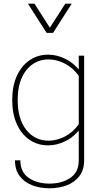

<svg xmlns="http://www.w3.org/2000/svg" viewBox="-20 -786 562 1044"><path d="M131.8 -766.1 233.4 -607.4H268.6L370.1 -766.1H335L251 -635.3L167.5 -766.1ZM249 237.8Q301.3 237.8 344 221.2Q386.7 204.6 412.1 170.9Q437.5 137.2 437.5 85.9V-483.4H408.2V85.9Q408.2 150.9 361.8 181.6Q315.4 212.4 249 212.4Q182.6 212.4 136.7 181.6Q90.8 150.9 90.8 85.9H61.5Q61.5 137.2 86.7 170.9Q111.8 204.6 154.5 221.2Q197.3 237.8 249 237.8ZM46.4 -242.2Q46.4 -166.5 71.5 -111.1Q96.7 -55.7 140.9 -25.6Q185.1 4.4 241.7 4.4Q292 4.4 340.1 -20.8Q388.2 -45.9 423.8 -96.2L408.2 -110.4Q377.4 -66.9 333.3 -43.9Q289.1 -21 244.1 -21Q169.9 -21 123 -79.8Q76.2 -138.7 76.2 -242.2Q76.2 -345.7 123 -404.3Q169.9 -462.9 244.1 -462.9Q289.1 -462.9 333.3 -439.9Q377.4 -417 408.2 -373.5L423.8 -387.7Q388.2 -438.5 340.1 -463.6Q292 -488.8 241.7 -488.8Q185.1 -488.8 140.9 -458.5Q96.7 -428.2 71.5 -373Q46.4 -317.9 46.4 -242.2Z"/></svg>

Font: Estedad-FD-VF Thin
Style: Regular
Weight: 100
Designer: Amin Abedi
Version: Version 5.0